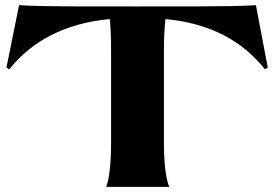

<svg xmlns="http://www.w3.org/2000/svg" viewBox="-20 -725 1064 745"><path d="M513 -700C383 -701 152 -698 54 -705L5 -463L16 -456C102 -564 230 -635 406 -651C409 -626 411 -581 411 -534V-169C411 -38 392 0 392 0H637C637 0 616 -38 616 -169V-534C616 -581 619 -626 622 -651C797 -635 923 -564 1008 -456L1019 -463L973 -705C875 -698 644 -701 513 -700Z"/></svg>

Font: Coconat
Style: Bold
Weight: 900
Width: 8
Designer: Sara Lavazza
Foundry: Collletttivo
Version: Version 1.000;Glyphs 3.2 (3217)